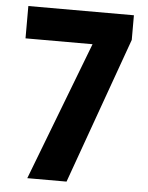

<svg xmlns="http://www.w3.org/2000/svg" viewBox="-52 -757 614 799"><g transform="rotate(5 255.0 -357.0)"><path d="M92 0 314 -579H34V-714H475V-611L256 0Z"/></g></svg>

Font: Noto Sans Condensed ExtraBold
Style: Regular
Weight: 800
Width: 3
Designer: Monotype Design Team
Foundry: Monotype Imaging Inc.
Version: Version 2.013; ttfautohint (v1.8.4.7-5d5b)